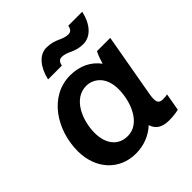

<svg xmlns="http://www.w3.org/2000/svg" viewBox="-195 -863 1013 1013"><g transform="rotate(-45 311.0 -357.0)"><path d="M494 8C520 8 544 5 565 0L582 -97C571 -95 561 -94 549 -94C517 -94 509 -111 518 -164L581 -520H482C472 -501 463 -475 456 -452C420 -501 364 -530 291 -530C136 -530 37 -376 37 -219C37 -84 124 8 245 8C307 8 359 -14 399 -51C411 -12 441 8 494 8ZM313 -431C354 -431 421 -401 421 -297C421 -208 377 -88 280 -88C210 -88 168 -141 168 -224C168 -315 215 -431 313 -431ZM194 -597H297C301 -614 307 -630 329 -630C348 -630 367 -622 384 -614C406 -604 428 -597 457 -597C516 -597 558 -649 574 -722H470C466 -702 458 -689 438 -689C421 -689 406 -694 384 -704C362 -714 339 -722 306 -722C251 -722 210 -668 194 -597Z"/></g></svg>

Font: Fixel Text 20240404 SemiBold
Style: Italic
Weight: 600
Width: 4
Italic angle: -10°
Designer: AlfaBravo + MacPaw
Foundry: Kyrylo Tkachov, Marchela Mozhyna, Serhii Makarenko, Maria Weinstein, Zakhar Kryvoshyya
Version: Version 1.211;Glyphs 3.2 (3225)